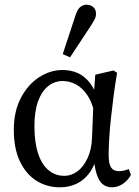

<svg xmlns="http://www.w3.org/2000/svg" viewBox="-20 -787 593 820"><path d="M236 13Q181 13 136.5 -14.5Q92 -42 65.5 -97Q39 -152 39 -232Q39 -312 69.5 -369.5Q100 -427 147.5 -457.5Q195 -488 247 -488Q283 -488 312 -475Q341 -462 363.5 -433.5Q386 -405 400 -357H420L386 -292Q376 -346 354 -379Q332 -412 304.5 -426.5Q277 -441 248 -441Q213 -441 185.5 -419Q158 -397 142.5 -354Q127 -311 127 -249Q127 -178 143 -130.5Q159 -83 188 -59.5Q217 -36 255 -36Q285 -36 311 -55.5Q337 -75 354 -111.5Q371 -148 373 -198L380 -375L387 -468L465 -486L480 -476Q472 -429 465.5 -379.5Q459 -330 454 -283.5Q449 -237 446.5 -196.5Q444 -156 444 -127Q444 -87 454.5 -71.5Q465 -56 488 -56Q498 -56 509 -58.5Q520 -61 530 -65L539 -40Q527 -17 505 -2Q483 13 457 13Q436 13 419.5 0.5Q403 -12 392.5 -44.5Q382 -77 379 -136L398 -135Q387 -83 363.5 -50.5Q340 -18 307.5 -2.5Q275 13 236 13ZM248 -556 304 -726Q312 -749 324 -758Q336 -767 349 -767Q367 -767 378.5 -756.5Q390 -746 390 -729Q390 -716 385 -706Q380 -696 368 -677L279 -542Z"/></svg>

Font: Source Serif 4 Variable
Style: Regular
Weight: 400
Designer: Frank Grießhammer
Foundry: Adobe
Version: Version 4.005;hotconv 1.1.0;makeotfexe 2.6.0